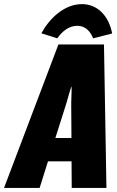

<svg xmlns="http://www.w3.org/2000/svg" viewBox="-57 -931 579 951"><path d="M-37.1 0H139.2L180.7 -131.8H297.4L298.3 0H470.2L458 -710.9H232.4ZM217.3 -247.6 265.1 -398.4C270 -413.6 275.9 -432.6 282.2 -456.1C288.6 -479 293.5 -494.1 295.9 -501H297.4C297.9 -494.1 297.9 -479 296.9 -456.1C295.9 -433.1 295.4 -413.6 295.9 -398.4L296.9 -247.6ZM226.6 -741.2C251.5 -776.4 284.7 -803.2 326.2 -803.2C365.7 -803.2 390.6 -775.9 404.3 -741.2L498.5 -765.1C482.9 -849.1 428.7 -910.6 348.6 -910.6C260.7 -910.6 187 -838.4 147.9 -766.1Z"/></svg>

Font: Roboto Flex Super Cond Black
Style: Italic
Weight: 900
Width: 3
Italic angle: -10°
Designer: Berlow after Robertson
Foundry: Google
Version: Version 3.200;Glyphs 3.3 (3311)